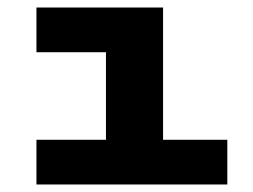

<svg xmlns="http://www.w3.org/2000/svg" viewBox="-20 -491 673 511"><path d="M585 -119V0H77V-119H262V-352H77V-471H414V-119Z"/></svg>

Font: BioRhyme Expanded ExtraBold
Style: Regular
Weight: 800
Width: 7
Designer: Aoife Mooney
Foundry: Aoife Mooney Type
Version: Version 1.000